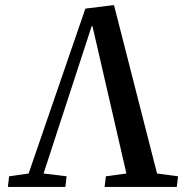

<svg xmlns="http://www.w3.org/2000/svg" viewBox="-20 -738 724 758"><path d="M11 0 16 -42 93 -53 317 -704 430 -718 600 -53 683 -42 678 0H393L398 -42L479 -53L345 -635H342L152 -53L243 -42L238 0Z"/></svg>

Font: Literata 36pt Medium
Style: Italic
Weight: 500
Italic angle: -2°
Designer: Latin by Veronika Burian and Jose Scaglione. Greek by Irene Vlachou. Cyrillic by Vera Evstafieva
Foundry: TypeTogether
Version: Version 3.002